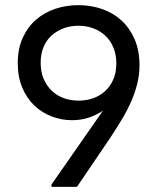

<svg xmlns="http://www.w3.org/2000/svg" viewBox="-20 -726 624 746"><path d="M285 -706Q333 -706 376.5 -691Q420 -676 452 -646.5Q484 -617 503 -573.5Q522 -530 522 -473Q522 -436 513.5 -401.5Q505 -367 490 -332.5Q475 -298 454 -263Q433 -228 408 -190L279 0H180V-9L380 -296Q355 -279 325 -269Q295 -259 260 -259Q219 -259 181 -273.5Q143 -288 113.5 -316Q84 -344 66.5 -385.5Q49 -427 49 -481Q49 -537 68.5 -579.5Q88 -622 120.5 -650Q153 -678 195.5 -692Q238 -706 285 -706ZM285 -626Q255 -626 228.5 -616.5Q202 -607 181.5 -589Q161 -571 149.5 -544Q138 -517 138 -482Q138 -447 149.5 -420Q161 -393 180.5 -374Q200 -355 227 -345Q254 -335 285 -335Q316 -335 342.5 -344.5Q369 -354 389 -372.5Q409 -391 420.5 -418Q432 -445 432 -479Q432 -514 420.5 -541.5Q409 -569 389 -587.5Q369 -606 342.5 -616Q316 -626 285 -626Z"/></svg>

Font: Tilda Sans Medium
Style: Regular
Weight: 500
Designer: ParaType Ltd
Foundry: ParaType Ltd
Version: Version 1.009